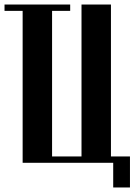

<svg xmlns="http://www.w3.org/2000/svg" viewBox="-30 -719 594 848"><path d="M70 -671H-10V-699H280V-671H200V-28H330V-699H460V-28H544V109H470V0H70Z"/></svg>

Font: Moniqa Black Heading
Style: Regular
Weight: 900
Designer: Rajesh Rajput
Foundry: Rajesh Rajput
Version: Version 1.000